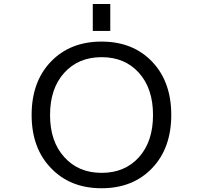

<svg xmlns="http://www.w3.org/2000/svg" viewBox="-20 -956 1040 987"><path d="M310.5 -148.4Q382.8 -67.4 502.4 -67.4Q622.1 -67.4 694.3 -147.9Q766.6 -228.5 766.6 -364.7Q766.6 -501 694.3 -581.5Q622.1 -662.1 502.4 -662.1Q382.8 -662.1 310.1 -581.5Q237.3 -501 237.3 -364.7Q237.3 -228.5 310.5 -148.4ZM242.2 -91.8Q142.6 -194.3 142.6 -365.2Q142.6 -536.1 241.7 -639.2Q340.8 -742.2 502 -742.2Q663.1 -742.2 761.7 -639.2Q860.4 -536.1 860.4 -365.2Q860.4 -194.3 761.7 -91.3Q663.1 11.7 502 11.7Q340.8 11.7 242.2 -91.8ZM457 -796.9V-935.5H546.9V-796.9Z"/></svg>

Font: Gen Shin Gothic Monospace Regular
Style: Regular
Weight: 400
Designer: [Source Han Sans]
Ryoko NISHIZUKA  (kana & ideographs); Paul D. Hunt (Latin, Greek & Cyrillic); Wenlong ZHANG  (bopomofo
Version: Version 1.002.20150607